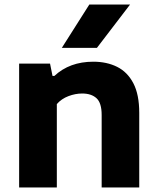

<svg xmlns="http://www.w3.org/2000/svg" viewBox="-20 -828 695 848"><path d="M64.5 0V-547H201L212 -492.5H220Q287.5 -555.5 392 -555.5Q451.5 -555.5 497.2 -532.8Q543 -510 569 -460.2Q595 -410.5 595 -329.5V0H429V-320Q429 -373.5 406.2 -394.2Q383.5 -415 343 -415Q313 -415 282.5 -403.5Q252 -392 231 -368.5V0ZM253 -616.5 374.5 -808H554.5L408 -616.5Z"/></svg>

Font: Encode Sans SemiExpanded SemiExpanded
Style: Bold
Weight: 700
Width: 6
Designer: Multiple Designers
Foundry: Impallari Type
Version: Version 3.000; ttfautohint (v1.8.3) -l 8 -r 50 -G 200 -x 14 